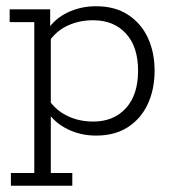

<svg xmlns="http://www.w3.org/2000/svg" viewBox="-20 -425 558 616"><path d="M11 -395H141V-332L131 -327Q155 -365 197 -385Q239 -405 288 -405Q349 -405 391 -377.5Q433 -350 454.5 -303.5Q476 -257 476 -198Q476 -139 454.5 -92Q433 -45 391 -17.5Q349 10 288 10Q239 10 197 -10.5Q155 -31 131 -68L143 -63V130H212V171H15V130H90V-354H11ZM279 -35Q345 -35 384 -78Q423 -121 423 -198Q423 -275 384 -317.5Q345 -360 279 -360Q235 -360 198.5 -343.5Q162 -327 139 -294L143 -319V-74L139 -101Q162 -69 198.5 -52Q235 -35 279 -35Z"/></svg>

Font: Rokkitt SemiBold Light
Style: Regular
Weight: 300
Version: Version 3.103